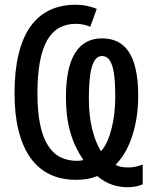

<svg xmlns="http://www.w3.org/2000/svg" viewBox="-20 -745 640 806"><path d="M560.1 -342.8Q560.1 -291 552.5 -246.1Q544.9 -201.2 531.7 -164.3Q518.6 -127.4 501.2 -99.4Q483.9 -71.3 464.8 -53.2Q476.1 -46.9 489.5 -44.4Q502.9 -42 520 -42Q535.2 -42 549.6 -45.4Q564 -48.8 579.1 -54.2V28.8Q564.9 35.2 548.3 38.1Q531.7 41 516.1 41Q482.4 41 450.4 30.3Q418.5 19.5 388.2 -5.9Q368.2 2.4 347.4 6.1Q326.7 9.8 297.9 9.8Q236.3 9.8 188.5 -13.4Q140.6 -36.6 107.9 -82.5Q75.2 -128.4 58.1 -196Q41 -263.7 41 -353Q41 -447.3 57.9 -517.1Q74.7 -586.9 107.4 -633.1Q140.1 -679.2 188 -702.1Q235.8 -725.1 297.9 -725.1Q322.3 -725.1 345 -720.2Q367.7 -715.3 386.2 -708L358.9 -632.8Q345.2 -638.2 330.3 -641.6Q315.4 -645 298.8 -645Q259.3 -645 229 -628.4Q198.7 -611.8 178.2 -576.4Q157.7 -541 147.5 -485.6Q137.2 -430.2 137.2 -353Q137.2 -276.4 148.4 -222.4Q159.7 -168.5 181.2 -134.5Q202.6 -100.6 233.4 -85.2Q264.2 -69.8 303.2 -69.8Q313 -69.8 317.6 -70.6Q322.3 -71.3 330.1 -73.2Q312 -99.6 298.3 -128.2Q284.7 -156.7 275.4 -189Q266.1 -221.2 261.5 -257.6Q256.8 -293.9 256.8 -335.9Q256.8 -400.4 266.8 -447.3Q276.9 -494.1 296.4 -524.4Q315.9 -554.7 344 -569.3Q372.1 -584 408.2 -584Q444.3 -584 472.4 -570.6Q500.5 -557.1 520 -528.3Q539.6 -499.5 549.8 -453.6Q560.1 -407.7 560.1 -342.8ZM463.9 -337.9Q463.9 -379.9 461.2 -412.1Q458.5 -444.3 451.9 -466.1Q445.3 -487.8 434.6 -498.8Q423.8 -509.8 408.2 -509.8Q392.6 -509.8 381.8 -497.1Q371.1 -484.4 364.7 -460.9Q358.4 -437.5 355.7 -404.3Q353 -371.1 353 -330.1Q353 -259.8 366.7 -204.1Q380.4 -148.4 403.8 -109.9Q418.5 -126 429.7 -150.6Q440.9 -175.3 448.5 -205.6Q456.1 -235.8 460 -269.8Q463.9 -303.7 463.9 -337.9Z"/></svg>

Font: WenQuanYi Micro Hei Mono
Style: Regular
Weight: 400
Foundry: Ascender Corporation
Version: Version 0.2.0-beta